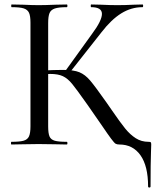

<svg xmlns="http://www.w3.org/2000/svg" viewBox="-20 -645 700 857"><path d="M31 -12Q68 -12 85.5 -17Q103 -22 109.5 -36.5Q116 -51 116 -81V-544Q116 -574 109.5 -588Q103 -602 86 -607.5Q69 -613 32 -613Q30 -613 30 -619Q30 -625 32 -625L83 -624Q125 -622 152 -622Q182 -622 228 -624L278 -625Q281 -625 281 -619Q281 -613 278 -613Q242 -613 224.5 -607Q207 -601 201 -586.5Q195 -572 195 -542V-81Q195 -50 201 -36Q207 -22 224 -17Q241 -12 278 -12Q281 -12 281 -6Q281 0 278 0Q246 0 227 -1L152 -2L82 -1Q64 0 31 0Q29 0 29 -6Q29 -12 31 -12ZM270 -326 391 -494Q435 -553 435 -583Q435 -613 387 -613Q385 -613 385 -619Q385 -625 387 -625L431 -624Q471 -622 504 -622Q539 -622 577 -624L616 -625Q619 -625 619 -619Q619 -613 616 -613Q566 -613 521.5 -585.5Q477 -558 433 -501L288 -317ZM438 -80Q427 -97 377 -168L365 -185Q322 -246 302 -270.5Q282 -295 260.5 -305Q239 -315 204 -315Q192 -315 181 -314Q170 -313 161 -312L160 -330Q226 -333 262 -333Q309 -333 334.5 -322.5Q360 -312 382.5 -285.5Q405 -259 455 -188L480 -152Q517 -98 539 -71Q561 -44 586 -28Q611 -12 643 -12Q651 -12 653 -10Q655 -8 655 0Q655 19 654 32Q652 84 652 187Q652 192 646.5 192Q641 192 641 187Q641 96 607 48Q573 0 513 0Q502 0 496 -3.5Q490 -7 475.5 -26.5Q461 -46 438 -80Z"/></svg>

Font: Cormorant Garamond Medium
Style: Regular
Weight: 500
Designer: Christian Thalmann (Catharsis Fonts)
Foundry: Catharsis Fonts
Version: Version 4.000